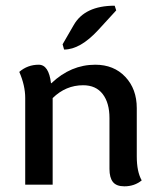

<svg xmlns="http://www.w3.org/2000/svg" viewBox="-20 -654 568 680"><path d="M420.4 5.9Q392.1 5.9 379.9 -9.5Q367.7 -24.9 367.7 -55.7V-235.8Q367.7 -289.6 343.8 -320.8Q319.8 -352.1 274.4 -352.1Q212.9 -352.1 166.5 -306.6V0H69.3V-307.1Q69.3 -351.1 48.3 -399.4Q77.6 -424.8 117.2 -424.8Q152.8 -424.8 160.6 -359.4H162.1Q231 -424.8 317.4 -424.8Q383.3 -424.8 423.8 -381.8Q464.4 -338.9 464.4 -271V-100.1Q464.4 -45.9 481.9 -15.1Q456.1 5.9 420.4 5.9ZM207 -478.5 201.7 -497.1 241.2 -565.4Q280.3 -633.8 386.2 -633.8L391.6 -617.2L328.1 -547.9Q264.2 -478.5 207 -478.5Z"/></svg>

Font: Bainsley
Style: Regular
Weight: 400
Designer: Paul James MIller
Foundry: High-Logic / Made with FontCreator
Version: Version 1.411;March 28, 2021;FontCreator 13.0.0.2683 64-bit